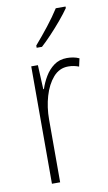

<svg xmlns="http://www.w3.org/2000/svg" viewBox="-87 -808 478 852"><g transform="rotate(-10 152.0 -382.0)"><path d="M238 -538Q252 -538 266 -535.5Q280 -533 293 -527L285 -491Q275 -495 263 -497.5Q251 -500 237 -500Q197 -500 169.5 -468.5Q142 -437 127.5 -387.5Q113 -338 113 -283V0H76V-529H106L111 -420H114Q123 -448 139 -475Q155 -502 179.5 -520Q204 -538 238 -538ZM272 -757Q256 -734 232.5 -706Q209 -678 184 -651.5Q159 -625 138 -606H114V-616Q146 -653 175.5 -690.5Q205 -728 228 -764H272Z"/></g></svg>

Font: Noto Sans Kannada Condensed ExtraLight
Style: Regular
Weight: 200
Width: 3
Designer: Jelle Bosma - Monotype Design Team
Foundry: Monotype Imaging Inc.
Version: Version 2.005; ttfautohint (v1.8.4.7-5d5b)